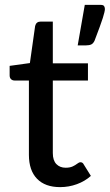

<svg xmlns="http://www.w3.org/2000/svg" viewBox="-20 -759 450 787"><path d="M226.5 8Q165 8 131.8 -26.2Q98.5 -60.5 98.5 -124.5V-429H39.5Q31 -429 25.2 -434.5Q19.5 -440 19.5 -450V-489L102.5 -500.5L124 -652.5Q128.5 -670.5 146.5 -670.5H196.5V-499.5H340.5V-429H196.5V-131.5Q196.5 -101.5 211 -86.5Q225.5 -71.5 249 -71.5Q266.5 -71.5 277.8 -76.8Q289 -82 296.5 -88Q304 -94 310 -94Q319 -94 323.5 -84.5L352.5 -38Q328 -16 295 -4Q262 8 226.5 8ZM332.5 -573H298.5L327.5 -739H392.5Q404 -739 407 -733.5Q410 -728 410 -722Q410 -712.5 401.5 -685.5Q393 -658.5 367.5 -592Q362 -580.5 354 -576.8Q346 -573 332.5 -573Z"/></svg>

Font: Verano Sans Medium
Style: Regular
Weight: 500
Designer: Lukasz Dziedzic with Adam Twardoch and Botio Nikoltchev
Foundry: tyPoland Lukasz Dziedzic
Version: Version 3.001;December 28, 2019;FontCreator 12.0.0.2547 64-b